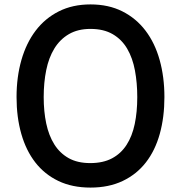

<svg xmlns="http://www.w3.org/2000/svg" viewBox="-20 -840 820 870"><path d="M725 -400Q725 -309 704 -233.5Q683 -158 641 -104Q599 -50 536 -20Q473 10 390 10Q307 10 244.5 -20Q182 -50 140 -104Q98 -158 76.5 -233.5Q55 -309 55 -400Q55 -491 77 -568Q99 -645 141.5 -701Q184 -757 246.5 -788.5Q309 -820 390 -820Q472 -820 534.5 -788.5Q597 -757 639.5 -701Q682 -645 703.5 -568Q725 -491 725 -400ZM602 -400Q602 -464 591.5 -520.5Q581 -577 556.5 -619Q532 -661 491 -685Q450 -709 390 -709Q333 -709 292.5 -685.5Q252 -662 226.5 -620.5Q201 -579 189.5 -522.5Q178 -466 178 -400Q178 -335 189.5 -280.5Q201 -226 226 -186Q251 -146 291 -123.5Q331 -101 389 -101Q447 -101 487.5 -122.5Q528 -144 553.5 -183.5Q579 -223 590.5 -278Q602 -333 602 -400Z"/></svg>

Font: Sinkin Sans 500 Medium
Style: 500 Medium
Weight: 500
Designer: Keith Bates
Foundry: K-Type
Version: Sinkin Sans (version 1.0)  by Keith Bates   •   © 2014   www